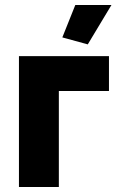

<svg xmlns="http://www.w3.org/2000/svg" viewBox="-20 -750 471 770"><path d="M332 -572 427 -730H282L230 -600ZM56 0H216V-385H417V-525H56Z"/></svg>

Font: FIGSv2-sans-serif ExtraBold
Style: Regular
Weight: 800
Designer: Matt McInerney, Pablo Impallari, Rodrigo Fuenzalida,Mirko Velimirovic
Foundry: Matt McInerney, Pablo Impallari, Rodrigo Fuenzalida
Version: Version 4.021;hotconv 1.0.109;makeotfexe 2.5.65596